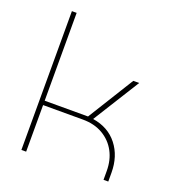

<svg xmlns="http://www.w3.org/2000/svg" viewBox="-132 -840 884 949"><g transform="rotate(20 310.0 -365.0)"><path d="M85 0V-730H110V-268H338L488 -510H519L366 -265Q449 -252 495.5 -192.5Q542 -133 542 -46V0H517V-46Q517 -104 493 -148.5Q469 -193 424.5 -219Q380 -245 319 -245H110V0Z"/></g></svg>

Font: MuseoModerno Thin Thin
Style: Regular
Weight: 250
Version: Version 1.003